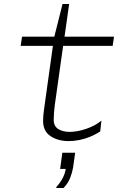

<svg xmlns="http://www.w3.org/2000/svg" viewBox="-20 -694 640 958"><path d="M322 10Q270 10 232.5 -14.5Q195 -39 195 -91Q195 -99 196 -114.5Q197 -130 203 -172L244 -465H83L90 -511H251L292 -674H325L302 -511H549L542 -465H295L253 -167Q251 -151 249.5 -132Q248 -113 248 -96Q248 -64 271 -50Q294 -36 327 -36Q366 -36 411 -51.5Q456 -67 486 -92L480 -38Q457 -23 430.5 -12Q404 -1 376.5 4.5Q349 10 322 10ZM261 244V239Q279 220 291.5 197Q304 174 308 149H280L291 68H355L345 140Q341 165 330.5 192.5Q320 220 297 244Z"/></svg>

Font: Chivo Mono Medium Thin
Style: Italic
Weight: 250
Italic angle: -8.05°
Monospace: yes
Version: Version 1.008